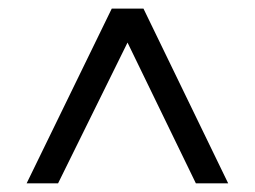

<svg xmlns="http://www.w3.org/2000/svg" viewBox="-20 -730 593 447"><path d="M42 -303.2 240.2 -710H314L511.2 -303.2H436L276.9 -630.9L115.2 -303.2Z"/></svg>

Font: Raleway Medium
Style: Regular
Weight: 500
Designer: Matt McInerney, Pablo Impallari, Rodrigo Fuenzalida
Foundry: Matt McInerney, Pablo Impallari, Rodrigo Fuenzalida
Version: Version 3.000g; ttfautohint (v1.5) -l 8 -r 28 -G 28 -x 14 -D